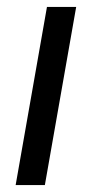

<svg xmlns="http://www.w3.org/2000/svg" viewBox="-20 -532 265 552"><path d="M25 0 115 -512H199L109 0Z"/></svg>

Font: DM Sans 12pt
Style: Italic
Weight: 400
Italic angle: -10°
Version: Version 4.004;gftools[0.9.30]